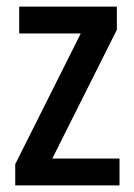

<svg xmlns="http://www.w3.org/2000/svg" viewBox="-20 -560 406 580"><path d="M341 0H26V-64L224 -459H38V-540H333V-470L138 -81H341Z"/></svg>

Font: Noto Sans Malayalam Condensed Medium
Style: Regular
Weight: 500
Width: 3
Designer: Jelle Bosma - Monotype Design Team
Foundry: Monotype Imaging Inc.
Version: Version 2.104; ttfautohint (v1.8.4.7-5d5b)